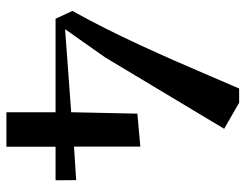

<svg xmlns="http://www.w3.org/2000/svg" viewBox="-106 -680 786 615"><g transform="rotate(90 287.5 -373.0)"><path d="M340 0V-157.5H40.5L15.5 -211.5Q44.5 -263.5 72 -318.2Q99.5 -373 125.2 -428.8Q151 -484.5 175 -539.2Q199 -594 221.2 -646Q243.5 -698 264 -745.5H309.5L393 -697.5L164.5 -316.5L74 -188L340 -207.5L344.5 -419.5L450 -429V-216.5L557.5 -223.5L558 -157.5H450.5V0Z"/></g></svg>

Font: Merriweather 144pt Medium
Style: Regular
Weight: 500
Version: Version 2.100